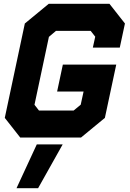

<svg xmlns="http://www.w3.org/2000/svg" viewBox="-20 -720 679 1005"><path d="M86 0 5 -103 110 -597 235 -700H553L634 -597L607 -471H466L478.5 -528L454.5 -558.5H273L236 -527L160.5 -171.5L184 -141.5H365.5L402.5 -172L417.5 -241H279L309 -382H588.5L529 -103L404 0ZM139 -71H381.5L466.5 -141L502.5 -310H368H502.5L466.5 -141L381.5 -71H139L84 -141L173.5 -562.5L255 -629.5H505.5L556 -562.5L550.5 -536L556 -562.5L505.5 -629.5H255L173.5 -562.5L84 -141ZM66.5 265 172.5 36H308L179.5 265ZM149.5 212H149L206.5 102H207Z"/></svg>

Font: Tourney Thin Black
Style: Italic
Weight: 900
Italic angle: -12°
Version: Version 1.015